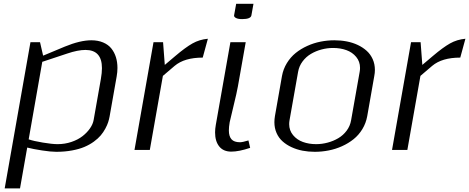

<svg xmlns="http://www.w3.org/2000/svg" viewBox="-20 -812 2541 1040"><path d="M526.4 -384.3Q532.2 -417.5 532.2 -442.9Q532.2 -541.5 442.9 -541.5Q401.9 -541.5 344.2 -522L209 -477.1L135.3 -57.1Q162.1 -47.9 212.4 -39.6Q262.7 -31.2 292 -31.2Q331.5 -31.2 366.9 -43.2Q402.3 -55.2 427 -74.5Q451.7 -93.8 467.5 -116.7Q483.4 -139.6 487.3 -162.6ZM611.8 -397 573.7 -181.2Q570.8 -165.5 565.9 -150.1Q561 -134.8 550.5 -115.2Q540 -95.7 525.6 -78.6Q511.2 -61.5 488.5 -44.9Q465.8 -28.3 437.7 -16.4Q409.7 -4.4 370.4 2.9Q331.1 10.3 284.7 10.3Q255.4 10.3 207.5 2.9Q159.7 -4.4 127.4 -12.7L88.4 208.5H5.4L145 -583.5H196.8L213.4 -511.2H215.3L331.1 -559.6Q414.6 -593.8 474.6 -593.8Q510.7 -593.8 538.6 -582Q566.4 -570.3 583 -549.6Q599.6 -528.8 607.9 -502.2Q616.2 -475.6 616.2 -443.8Q616.2 -421.4 611.8 -397Z M1078.1 -500Q979 -500 925.8 -455.1L862.3 -400.9L791.5 0H708.5L811.5 -583.5H863.3L872.6 -460.4L929.2 -508.3Q984.4 -555.2 1022.5 -576.7Q1060.5 -598.1 1106 -602.1Z M1228 -583.5H1311L1268.6 -343.8Q1263.2 -312.5 1244.1 -234.4Q1225.1 -156.2 1224.1 -149.9Q1219.7 -124 1219.7 -105.5Q1219.7 -73.7 1233.9 -57.6Q1248 -41.5 1280.3 -41.5Q1293.5 -41.5 1325.7 -51.3L1335 -11.2Q1274.4 9.3 1232.9 9.3Q1189.9 9.3 1167.5 -18.8Q1145 -46.9 1145 -94.7Q1145 -113.8 1148.9 -135.3ZM1259.3 -791.5H1353L1341.8 -729Q1338.4 -708.5 1291.5 -708.5Q1269.5 -708.5 1258.1 -714.6Q1246.6 -720.7 1248 -729Z M1548.3 -160.6Q1546.4 -149.9 1546.4 -139.6Q1546.4 -105.5 1567.4 -80.1Q1588.4 -54.7 1620.8 -43Q1653.3 -31.2 1692.4 -31.2Q1724.1 -31.2 1755.1 -39.6Q1786.1 -47.9 1812.5 -63.5Q1838.9 -79.1 1857.7 -104.2Q1876.5 -129.4 1881.8 -160.6L1928.2 -422.9Q1930.2 -433.6 1930.2 -444.3Q1930.2 -478.5 1909.4 -503.7Q1888.7 -528.8 1856.2 -540.5Q1823.7 -552.2 1784.2 -552.2Q1752.4 -552.2 1721.4 -543.9Q1690.4 -535.6 1664.1 -520Q1637.7 -504.4 1618.9 -479.2Q1600.1 -454.1 1594.7 -422.9ZM1469.2 -183.1 1507.3 -399.9Q1514.2 -438 1533.9 -470.2Q1553.7 -502.4 1581.5 -524.9Q1609.4 -547.4 1644.3 -563.2Q1679.2 -579.1 1716.3 -586.4Q1753.4 -593.8 1791.5 -593.8Q1826.2 -593.8 1858.2 -587.6Q1890.1 -581.5 1918 -568.4Q1945.8 -555.2 1966.3 -536.6Q1986.8 -518.1 1998.8 -491.5Q2010.7 -464.8 2010.7 -433.1Q2010.7 -417 2007.3 -399.9L1969.2 -183.1Q1962.4 -145 1942.9 -112.8Q1923.3 -80.6 1895.3 -58.1Q1867.2 -35.6 1832.5 -20Q1797.9 -4.4 1760.5 2.9Q1723.1 10.3 1685.1 10.3Q1650.4 10.3 1618.7 4.2Q1586.9 -2 1559.1 -14.9Q1531.2 -27.8 1510.5 -46.4Q1489.7 -64.9 1478 -91.6Q1466.3 -118.2 1466.3 -149.9Q1466.3 -166 1469.2 -183.1Z M2473.1 -500Q2374 -500 2320.8 -455.1L2257.3 -400.9L2186.5 0H2103.5L2206.5 -583.5H2258.3L2267.6 -460.4L2324.2 -508.3Q2379.4 -555.2 2417.5 -576.7Q2455.6 -598.1 2501 -602.1Z"/></svg>

Font: Resagnicto
Style: Italic
Weight: 500
Italic angle: -10°
Version: Version 0.999